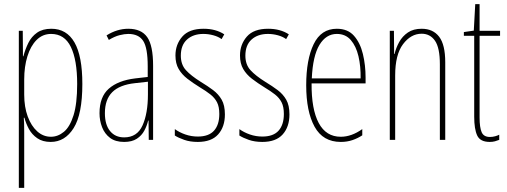

<svg xmlns="http://www.w3.org/2000/svg" viewBox="-20 -676 2450 928"><path d="M228 -537Q302 -537 340 -471Q378 -405 378 -270Q378 -124 336 -57Q294 10 225 10Q186 10 160 -8Q134 -26 119.5 -53Q105 -80 98 -107H95Q96 -98 96.5 -79.5Q97 -61 97 -37V232H71V-527H90L91 -404H93Q102 -438 117 -468.5Q132 -499 159 -518Q186 -537 228 -537ZM227 -512Q186 -512 157 -483Q128 -454 112.5 -404Q97 -354 97 -292V-219Q97 -159 114 -113Q131 -67 160 -41Q189 -15 226 -15Q260 -15 289 -39Q318 -63 335.5 -119Q353 -175 353 -270Q353 -386 322.5 -449Q292 -512 227 -512Z M600 -537Q663 -537 691.5 -496.5Q720 -456 720 -358V0H699L698 -93H696Q690 -68 677.5 -44.5Q665 -21 641.5 -5.5Q618 10 580 10Q538 10 512 -9.5Q486 -29 473.5 -61Q461 -93 461 -129Q461 -208 506 -247.5Q551 -287 633 -297L694 -304V-355Q694 -445 672 -478.5Q650 -512 600 -512Q582 -512 558 -506Q534 -500 506 -483L495 -505Q546 -537 600 -537ZM632 -274Q558 -266 522.5 -230.5Q487 -195 487 -129Q487 -73 512 -42.5Q537 -12 580 -12Q643 -12 669 -70Q695 -128 695 -220V-281Z M1067 -123Q1067 -63 1034.5 -26.5Q1002 10 936 10Q899 10 870.5 0Q842 -10 825 -21V-52Q847 -36 876 -26Q905 -16 936 -16Q989 -16 1014.5 -44.5Q1040 -73 1040 -125Q1040 -160 1029 -181.5Q1018 -203 997 -219.5Q976 -236 946 -254Q912 -275 885.5 -295.5Q859 -316 843.5 -342.5Q828 -369 828 -408Q828 -461 861 -499Q894 -537 964 -537Q1023 -537 1064 -510L1051 -487Q1035 -499 1011 -505.5Q987 -512 963 -512Q914 -512 884 -485Q854 -458 854 -407Q854 -364 878.5 -337Q903 -310 951 -280Q984 -260 1010 -240.5Q1036 -221 1051.5 -194Q1067 -167 1067 -123Z M1379 -123Q1379 -63 1346.5 -26.5Q1314 10 1248 10Q1211 10 1182.5 0Q1154 -10 1137 -21V-52Q1159 -36 1188 -26Q1217 -16 1248 -16Q1301 -16 1326.5 -44.5Q1352 -73 1352 -125Q1352 -160 1341 -181.5Q1330 -203 1309 -219.5Q1288 -236 1258 -254Q1224 -275 1197.5 -295.5Q1171 -316 1155.5 -342.5Q1140 -369 1140 -408Q1140 -461 1173 -499Q1206 -537 1276 -537Q1335 -537 1376 -510L1363 -487Q1347 -499 1323 -505.5Q1299 -512 1275 -512Q1226 -512 1196 -485Q1166 -458 1166 -407Q1166 -364 1190.5 -337Q1215 -310 1263 -280Q1296 -260 1322 -240.5Q1348 -221 1363.5 -194Q1379 -167 1379 -123Z M1608 -537Q1661 -537 1691 -503Q1721 -469 1734 -415Q1747 -361 1747 -301V-273H1486Q1485 -148 1520.5 -81.5Q1556 -15 1627 -15Q1679 -15 1731 -52V-22Q1710 -8 1684 1Q1658 10 1627 10Q1541 10 1500.5 -63.5Q1460 -137 1460 -264Q1460 -388 1496 -462.5Q1532 -537 1608 -537ZM1608 -512Q1556 -512 1524 -459Q1492 -406 1487 -297H1723Q1724 -356 1712.5 -404.5Q1701 -453 1675.5 -482.5Q1650 -512 1608 -512Z M2018 -537Q2073 -537 2102.5 -498.5Q2132 -460 2132 -375V0H2106V-365Q2106 -445 2082.5 -479Q2059 -513 2018 -513Q1966 -513 1928 -462.5Q1890 -412 1890 -311V0H1864V-527H1884L1885 -415H1887Q1894 -445 1909.5 -473Q1925 -501 1951.5 -519Q1978 -537 2018 -537Z M2348 -14Q2361 -14 2373.5 -17.5Q2386 -21 2393 -25V0Q2383 4 2372 7Q2361 10 2347 10Q2301 10 2286.5 -21Q2272 -52 2272 -112V-503H2222V-521L2270 -528L2277 -656H2298V-527H2397V-503H2298V-108Q2298 -60 2308 -37Q2318 -14 2348 -14Z"/></svg>

Font: Noto Sans Thai ExtCond Thin
Style: Regular
Weight: 100
Width: 2
Designer: Monotype Design Team
Foundry: Monotype Imaging Inc.
Version: Version 2.002; ttfautohint (v1.8.4.7-5d5b)